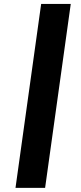

<svg xmlns="http://www.w3.org/2000/svg" viewBox="-20 -830 405 956"><path d="M184.9 -810.3H332.3L204.6 105.3H57.2Z"/></svg>

Font: Fira Sans Variable
Style: Italic
Weight: 397
Italic angle: -8°
Designer: Carrois Corporate & Edenspiekermann AG
Foundry: Carrois Corporate GbR & Edenspiekermann AG
Version: Version 4.202